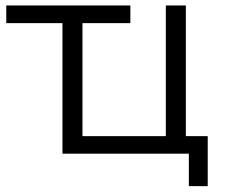

<svg xmlns="http://www.w3.org/2000/svg" viewBox="-20 -545 797 681"><path d="M201.5 0V-525.5H272.5V-62.2H568.2V-525.5H639.2V0ZM649.8 115.3V-19.3L667.4 0H568.2V-62.2H716.8V115.3ZM2.2 -462.9V-525.5H442.4V-462.9Z"/></svg>

Font: Montserrat Thin
Style: Regular
Weight: 100
Designer: Julieta Ulanovsky
Foundry: Julieta Ulanovsky
Version: Version 9.000